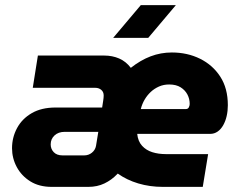

<svg xmlns="http://www.w3.org/2000/svg" viewBox="-20 -730 936 750"><path d="M182 0Q133 0 98.5 -21.5Q64 -43 45.5 -77.5Q27 -112 27 -151Q27 -193 46.5 -229.5Q66 -266 104 -288Q142 -310 197 -310H379L383 -336Q384 -341 384.5 -347.5Q385 -354 385 -357Q385 -371 375.5 -379Q366 -387 352 -387H108L128 -513H387Q419 -513 445.5 -501.5Q472 -490 491 -465Q529 -495 568.5 -510Q608 -525 651 -525Q712 -525 761.5 -500.5Q811 -476 840.5 -430.5Q870 -385 870 -319Q870 -297 865.5 -277Q861 -257 852 -241Q843 -225 830 -216Q817 -207 801 -207H516Q519 -178 535 -160.5Q551 -143 575 -135.5Q599 -128 628 -128H793L772 0H616Q565 0 520 -13.5Q475 -27 440 -52L437 -49Q416 -27 388 -13.5Q360 0 325 0ZM224 -123H309Q326 -123 339 -133.5Q352 -144 355 -160L364 -215H233Q208 -215 193 -201Q178 -187 178 -166Q178 -148 190 -135.5Q202 -123 224 -123ZM530 -304H706Q714 -304 717.5 -310.5Q721 -317 721 -324Q721 -344 712 -361Q703 -378 685.5 -389Q668 -400 641 -400Q619 -400 601 -392Q583 -384 569 -371Q555 -358 545 -341Q535 -324 530 -304ZM422 -582 530 -710H667L559 -582Z"/></svg>

Font: MuseoModerno
Style: Bold Italic
Weight: 700
Italic angle: -9°
Designer: Pablo Cosgaya, Héctor Gatti, Marcela Romero, and the Authors of The MuseoModerno Project.
Foundry: Omnibus-Type Team
Version: Version 1.003